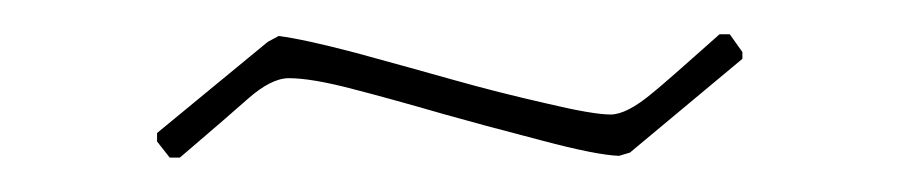

<svg xmlns="http://www.w3.org/2000/svg" viewBox="-20 -324 520 111"><path d="M147 -278.8Q136.7 -278.8 123 -266.6Q114.3 -258.8 84 -232.9H78.1L70.8 -242.2V-247.1L134.8 -299.8L141.1 -303.2Q155.8 -301.3 185.5 -293.5Q196.3 -290.5 217.5 -284.7Q238.8 -278.8 242.2 -277.8Q268.1 -270.5 295.9 -264.2Q322.8 -257.8 333 -257.8Q342.3 -257.8 356.9 -270Q364.3 -275.9 396 -304.2H401.9L409.2 -293.9V-290L344.2 -235.8L337.9 -233.9Q324.7 -234.4 293.5 -242.7Q256.3 -252.4 237.3 -257.8Q205.1 -267.1 184.1 -272.5Q160.2 -278.8 147 -278.8Z"/></svg>

Font: Datalegreya
Style: Gradient
Weight: 400
Designer: Figs Lab
Foundry: Figs Lab
Version: Version 1.002;PS 001.002;hotconv 1.0.70;makeotf.lib2.5.58329